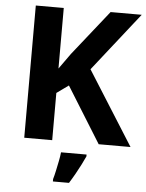

<svg xmlns="http://www.w3.org/2000/svg" viewBox="-61 -763 786 1033"><g transform="rotate(5 332.0 -246.5)"><path d="M664 0H492L305 -301L241 -255V0H90V-714H241V-387Q256 -408 271 -429Q286 -450 301 -471L494 -714H662L413 -398ZM432 71Q422 93 409.5 117.5Q397 142 382.5 168Q368 194 351 221H264V208Q270 188 275.5 162Q281 136 286.5 109Q292 82 294 61H432Z"/></g></svg>

Font: Noto Sans New Tai Lue
Style: Bold
Weight: 700
Version: Version 2.003